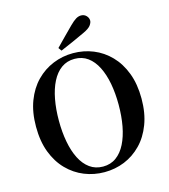

<svg xmlns="http://www.w3.org/2000/svg" viewBox="-140 -1086 1065 1213"><g transform="rotate(-15 392.5 -479.5)"><path d="M313 -814.5Q343.2 -844.9 372.5 -875.4Q401.8 -905.8 429 -932.2Q453.5 -956.6 470.3 -966.6Q487.2 -976.5 503.8 -976.5Q524.5 -976.5 538.2 -962.3Q551.8 -948.1 551.8 -930.5Q551.8 -916.4 539.2 -899.5Q526.6 -882.7 490.3 -865.9Q450.2 -846.9 409.6 -829Q368.9 -811.1 327.9 -793.6ZM392.9 18.6Q324.2 18.6 261.8 -6.5Q199.5 -31.6 151.1 -81Q102.7 -130.4 75.1 -202.8Q47.6 -275.2 47.6 -370.5Q47.6 -464.8 75.1 -537.3Q102.7 -609.9 151.1 -659.3Q199.5 -708.6 261.8 -734Q324.2 -759.4 392.9 -759.4Q462.5 -759.4 524.4 -734.3Q586.3 -709.2 634.4 -659.8Q682.6 -610.4 710.1 -537.9Q737.7 -465.3 737.7 -370.5Q737.7 -276.2 710.1 -203.4Q682.6 -130.6 634.4 -81.3Q586.3 -31.9 524.4 -6.6Q462.5 18.6 392.9 18.6ZM392.9 -18Q442.6 -18 479.3 -44.8Q515.9 -71.5 540 -119.4Q564.1 -167.3 576.1 -231.5Q588 -295.6 588 -370.5Q588 -445.3 576.1 -509.2Q564.1 -573 540 -620.8Q515.9 -668.7 479.3 -695.5Q442.6 -722.2 392.9 -722.2Q343.1 -722.2 306.2 -695.5Q269.3 -668.7 245.1 -620.8Q220.9 -573 209 -509.2Q197 -445.3 197 -370.5Q197 -295.6 209 -231.5Q220.9 -167.3 245.1 -119.4Q269.3 -71.5 306.2 -44.8Q343.1 -18 392.9 -18Z"/></g></svg>

Font: Noto Serif KR ExtraLight
Style: Regular
Weight: 200
Designer: Ryoko NISHIZUKA 西塚涼子 (kana & ideographs); Frank Grießhammer (Latin, Greek & Cyrillic); Wenlong ZHANG 张文龙 (bopomofo); San
Foundry: Adobe
Version: Version 2.002-H1;hotconv 1.1.0;makeotfexe 2.6.0